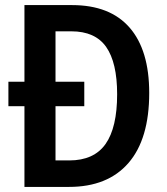

<svg xmlns="http://www.w3.org/2000/svg" viewBox="-20 -734 655 754"><path d="M263 -714Q412 -714 489 -625.5Q566 -537 566 -369Q566 -188 484.5 -94Q403 0 251 0H76V-317H13V-413H76V-714ZM260 -611H198V-413H311V-317H198V-104H252Q349 -104 394.5 -168.5Q440 -233 440 -364Q440 -488 397 -549.5Q354 -611 260 -611Z"/></svg>

Font: Noto Sans Hebrew Condensed SemiBold
Style: Regular
Weight: 600
Width: 3
Designer: Ben Nathan
Foundry: Google LLC
Version: Version 3.001; ttfautohint (v1.8.4.7-5d5b)